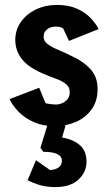

<svg xmlns="http://www.w3.org/2000/svg" viewBox="-20 -509 450 779"><path d="M202 3Q155 3 117.5 -13.5Q80 -30 55 -56Q30 -82 19 -107L139 -153L165 -90Q171 -89 182.5 -87Q194 -85 208 -85Q219 -85 231.5 -90Q244 -95 253.5 -106Q263 -117 263 -135Q263 -156 247 -168.5Q231 -181 208.5 -189Q186 -197 168 -205Q100 -231 71 -266.5Q42 -302 42 -347Q42 -387 64.5 -419.5Q87 -452 125.5 -470.5Q164 -489 211 -489Q259 -489 293 -473.5Q327 -458 348.5 -435Q370 -412 380 -391L260 -343L236 -394Q235 -395 227.5 -398Q220 -401 207 -401Q192 -401 181 -396Q170 -391 163.5 -382Q157 -373 157 -359Q157 -342 174 -329.5Q191 -317 219 -305.5Q247 -294 278 -278Q319 -259 347.5 -228Q376 -197 376 -147Q376 -99 351.5 -65Q327 -31 287 -14Q247 3 202 3ZM205 250Q169 250 142 242Q115 234 92 222L126 141L183 181Q188 181 199.5 178.5Q211 176 221 167.5Q231 159 231 143Q231 107 156 107L144 91L172 0H246L232 49Q276 56 303.5 79.5Q331 103 331 147Q331 189 298.5 219.5Q266 250 205 250Z"/></svg>

Font: Kreon SemiBold
Style: Regular
Weight: 600
Designer: Julia Petretta
Foundry: Julia Petretta and Eli Heuer
Version: Version 2.002